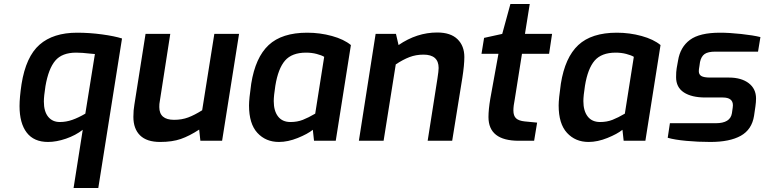

<svg xmlns="http://www.w3.org/2000/svg" viewBox="-20 -706 3834 963"><path d="M395 -55Q359 -27 311 -10.5Q263 6 221 6Q150 6 114 -41Q78 -88 78 -174Q78 -217 88 -284Q110 -422 178.5 -482Q247 -542 367 -542Q429 -542 491.5 -533.5Q554 -525 592 -513L473 237H349ZM408 -136 456 -435Q440 -437 433 -437Q391 -442 362 -442Q291 -442 257 -401.5Q223 -361 208 -274Q200 -223 200 -197Q200 -147 221.5 -120.5Q243 -94 280 -94Q312 -94 343 -105Q374 -116 408 -136Z M649 -120Q649 -153 654 -181L710 -536H834L781 -195Q779 -187 779 -169Q779 -105 853 -105Q892 -105 924 -117Q956 -129 994 -153L1055 -536H1179L1094 0H985L979 -56Q930 -24 887 -9Q844 6 783 6Q716 6 682.5 -27Q649 -60 649 -120Z M1229 -177Q1229 -209 1240 -286Q1261 -418 1327.5 -480Q1394 -542 1521 -542Q1585 -542 1645 -525.5Q1705 -509 1740 -480L1664 0H1555L1549 -55Q1523 -34 1473.5 -14Q1424 6 1379 6Q1313 6 1271 -39.5Q1229 -85 1229 -177ZM1561 -136 1606 -421Q1593 -429 1568 -435.5Q1543 -442 1515 -442Q1444 -442 1409.5 -402Q1375 -362 1361 -276Q1353 -225 1353 -199Q1353 -150 1374.5 -122Q1396 -94 1437 -94Q1471 -94 1499 -105Q1527 -116 1561 -136Z M1864 -536H1966L1979 -480Q2071 -543 2173 -543Q2240 -543 2274.5 -509.5Q2309 -476 2309 -420Q2309 -380 2299 -316L2248 0H2125L2174 -312Q2180 -350 2180 -365Q2180 -432 2104 -432Q2066 -432 2033.5 -419.5Q2001 -407 1965 -383L1904 0H1780Z M2430 -119Q2430 -156 2439 -210L2480 -436H2395L2408 -516L2499 -536L2540 -686H2637L2613 -536H2749L2734 -436H2598L2562 -209Q2555 -174 2555 -152Q2555 -125 2568.5 -112.5Q2582 -100 2612 -97L2674 -91L2659 0H2582Q2430 0 2430 -119Z M2782 -177Q2782 -209 2793 -286Q2814 -418 2880.5 -480Q2947 -542 3074 -542Q3138 -542 3198 -525.5Q3258 -509 3293 -480L3217 0H3108L3102 -55Q3076 -34 3026.5 -14Q2977 6 2932 6Q2866 6 2824 -39.5Q2782 -85 2782 -177ZM3114 -136 3159 -421Q3146 -429 3121 -435.5Q3096 -442 3068 -442Q2997 -442 2962.5 -402Q2928 -362 2914 -276Q2906 -225 2906 -199Q2906 -150 2927.5 -122Q2949 -94 2990 -94Q3024 -94 3052 -105Q3080 -116 3114 -136Z M3329 -15 3340 -88H3570Q3643 -88 3651 -138L3655 -166L3656 -178Q3656 -217 3605 -217H3518Q3449 -217 3410 -242.5Q3371 -268 3371 -319Q3371 -347 3374 -364L3381 -403Q3392 -470 3440.5 -506Q3489 -542 3591 -542Q3638 -542 3698 -535.5Q3758 -529 3794 -520L3782 -447H3568Q3531 -447 3514 -435Q3497 -423 3491 -395L3488 -374Q3485 -358 3485 -349Q3485 -332 3498 -324.5Q3511 -317 3542 -317H3636Q3698 -317 3735 -289Q3772 -261 3772 -212Q3772 -194 3769 -173L3762 -125Q3751 -56 3695.5 -25Q3640 6 3543 6Q3481 6 3422 0.5Q3363 -5 3329 -15Z"/></svg>

Font: Exo SemiBold
Style: Italic
Weight: 600
Italic angle: -9°
Designer: Natanael Gama
Foundry: Natanael Gama
Version: Version 1.500; ttfautohint (v1.6)